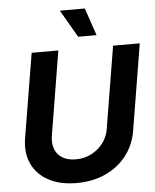

<svg xmlns="http://www.w3.org/2000/svg" viewBox="-62 -998 858 1061"><g transform="rotate(-5 367.0 -467.5)"><path d="M320.3 11.2Q228 11.2 164.3 -23.4Q100.6 -58.1 72.5 -119.1Q44.4 -180.2 57.1 -259.3L134.8 -727.5H282.7L206.1 -261.7Q199.2 -218.8 211.4 -187Q223.6 -155.3 253.2 -137.5Q282.7 -119.6 326.7 -119.6Q374.5 -119.6 413.6 -139.9Q452.6 -160.2 478.5 -194.3Q504.4 -228.5 511.2 -271.5L586.4 -727.5H734.4L655.8 -249.5Q642.6 -170.4 596.7 -111.8Q550.8 -53.2 480 -21Q409.2 11.2 320.3 11.2ZM398.4 -793.5 310.1 -945.8H448.7L500.5 -793.5Z"/></g></svg>

Font: Inter 24pt
Style: Bold Italic
Weight: 700
Italic angle: -9.3988°
Version: Version 4.001;git-66647c0bb